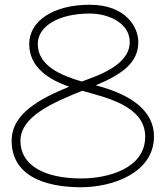

<svg xmlns="http://www.w3.org/2000/svg" viewBox="-20 -747 697 808"><path d="M628 -173C628 -273 545 -346 383 -388C501 -437 562 -487 562 -570C562 -634 508 -727 358 -727C203 -727 103 -658 103 -562C103 -462 187 -412 271 -382C151 -333 29 -270 29 -155C29 15 212 41 320 41C457 41 628 -21 628 -173ZM526 -570C526 -473 393 -429 324 -404C239 -429 139 -469 139 -562C139 -637 227 -690 358 -690C435 -690 526 -651 526 -570ZM322 4C169 4 66 -50 66 -154C66 -258 205 -316 326 -365C424 -337 591 -302 591 -172C591 -37 433 4 322 4Z"/></svg>

Font: Sacramento
Style: Regular
Weight: 400
Designer: Astigmatic (AOETI)
Foundry: Astigmatic (AOETI)
Version: Version 1.000